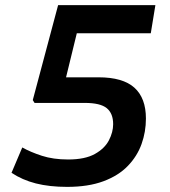

<svg xmlns="http://www.w3.org/2000/svg" viewBox="-20 -720 664 750"><path d="M25 -45 67 -144Q99 -126 143.5 -111.5Q188 -97 246 -97Q312 -97 350.5 -118.5Q389 -140 405.5 -172Q422 -204 422 -235Q422 -277 397 -297.5Q372 -318 311 -318H115L108 -329L207 -700H587L569 -590H280L238 -418H365Q460 -418 505 -377.5Q550 -337 550 -257Q550 -205 533 -157.5Q516 -110 479.5 -72Q443 -34 384 -12Q325 10 242 10Q173 10 120 -3.5Q67 -17 25 -45Z"/></svg>

Font: Georama SemiBold
Style: Italic
Weight: 600
Italic angle: -9°
Designer: Jean-Baptiste Levee
Foundry: Production Type
Version: Version 1.000